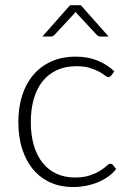

<svg xmlns="http://www.w3.org/2000/svg" viewBox="-20 -728 512 754"><path d="M416.5 -431Q414 -428.5 411.8 -426.8Q409.5 -425 405.5 -425Q400.5 -425 392 -431.8Q383.5 -438.5 369 -446.5Q354.5 -454.5 332.8 -461.2Q311 -468 280 -468Q237 -468 203.8 -452.8Q170.5 -437.5 147.5 -409Q124.5 -380.5 112.8 -340Q101 -299.5 101 -249Q101 -196.5 113.2 -156Q125.5 -115.5 148 -87.8Q170.5 -60 202.5 -45.5Q234.5 -31 273.5 -31Q309.5 -31 333.8 -39.5Q358 -48 373.8 -58Q389.5 -68 398.5 -76.5Q407.5 -85 413.5 -85Q419.5 -85 423.5 -80L436 -64Q424.5 -49 407 -36Q389.5 -23 367.5 -13.5Q345.5 -4 319.8 1.2Q294 6.5 266 6.5Q218.5 6.5 179.2 -10.8Q140 -28 111.8 -60.8Q83.5 -93.5 67.8 -141Q52 -188.5 52 -249Q52 -306 67 -353Q82 -400 111 -434Q140 -468 181.8 -486.8Q223.5 -505.5 277.5 -505.5Q326 -505.5 363.5 -490Q401 -474.5 429 -448ZM406.5 -584.5H374Q366.5 -584.5 359.5 -591.5L282.5 -674.5Q281 -676 279.8 -677.5Q278.5 -679 277 -681Q275.5 -679 274.2 -677.5Q273 -676 271.5 -674.5L194.5 -591.5Q191.5 -588.5 187.8 -586.5Q184 -584.5 180 -584.5H146.5L255 -707.5H297.5Z"/></svg>

Font: LatoLatin Light
Style: Regular
Weight: 300
Designer: Lukasz Dziedzic with Adam Twardoch and Botio Nikoltchev
Foundry: tyPoland Lukasz Dziedzic
Version: Version 2.015; 2015-08-06; http://www.latofonts.com/